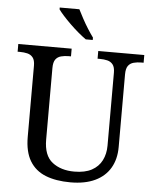

<svg xmlns="http://www.w3.org/2000/svg" viewBox="-61 -982 840 1043"><g transform="rotate(5 358.5 -460.5)"><path d="M362 10Q283 10 226.5 -12.5Q170 -35 140 -85Q110 -135 110 -216V-604Q110 -634 98.5 -648.5Q87 -663 68.5 -667.5Q50 -672 28 -672H15V-714H306V-672H293Q271 -672 252 -667Q233 -662 222 -647Q211 -632 211 -600V-210Q211 -123 258 -86.5Q305 -50 378 -50Q436 -50 473 -70Q510 -90 528 -125.5Q546 -161 546 -206V-604Q546 -634 534.5 -648.5Q523 -663 504.5 -667.5Q486 -672 464 -672H451V-714H702V-672H689Q667 -672 648 -667Q629 -662 618 -647Q607 -632 607 -600V-204Q607 -138 579 -90Q551 -42 496.5 -16Q442 10 362 10ZM378 -771Q358 -785 335 -804.5Q312 -824 289.5 -846Q267 -868 249 -888Q231 -908 222 -921V-931H329Q340 -909 354.5 -882Q369 -855 385.5 -829Q402 -803 416 -784V-771Z"/></g></svg>

Font: Noto Serif Sinhala
Style: Regular
Weight: 400
Designer: Jelle Bosma - Monotype Design Team
Foundry: Monotype Imaging Inc.
Version: Version 2.006